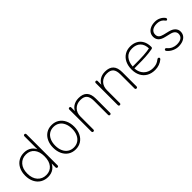

<svg xmlns="http://www.w3.org/2000/svg" viewBox="196 -1728 2789 2789"><g transform="rotate(-45 1590.0 -334.0)"><path d="M44 -242Q44 -317 72.5 -374Q101 -431 151.5 -461.5Q202 -492 268 -492Q337 -492 386 -456Q435 -420 452 -358H441V-654Q441 -664 446.5 -670Q452 -676 462 -676Q472 -676 477.5 -670Q483 -664 483 -654V-16Q483 -6 477.5 0Q472 6 462 6Q452 6 446.5 0Q441 -6 441 -16V-126H452Q435 -64 386 -28Q337 8 268 8Q203 8 152 -22.5Q101 -53 72.5 -110Q44 -167 44 -242ZM442 -242Q442 -341 395.5 -397Q349 -453 269 -453Q188 -453 137.5 -396.5Q87 -340 87 -242Q87 -144 137.5 -87.5Q188 -31 269 -31Q349 -31 395.5 -87Q442 -143 442 -242Z M618 -242Q618 -315 645 -372Q672 -429 721 -460.5Q770 -492 835 -492Q900 -492 949 -460.5Q998 -429 1025 -372Q1052 -315 1052 -242Q1052 -169 1025 -112Q998 -55 949 -23.5Q900 8 835 8Q770 8 721 -23.5Q672 -55 645 -112Q618 -169 618 -242ZM1009 -242Q1009 -305 987.5 -353Q966 -401 926.5 -427Q887 -453 835 -453Q783 -453 743.5 -427Q704 -401 682.5 -353Q661 -305 661 -242Q661 -179 682.5 -131Q704 -83 743.5 -57Q783 -31 835 -31Q887 -31 926.5 -57Q966 -83 987.5 -131Q1009 -179 1009 -242Z M1177 -16V-468Q1177 -478 1182.5 -484Q1188 -490 1198 -490Q1208 -490 1213 -484.5Q1218 -479 1218 -468V-366H1207Q1226 -427 1274.5 -459.5Q1323 -492 1389 -492Q1476 -492 1519 -446.5Q1562 -401 1562 -308V-16Q1562 -6 1556.5 0Q1551 6 1541 6Q1531 6 1525.5 0Q1520 -6 1520 -16V-304Q1520 -381 1489 -417Q1458 -453 1389 -453Q1312 -453 1265.5 -405.5Q1219 -358 1219 -278V-16Q1219 -5 1213.5 0.5Q1208 6 1198 6Q1188 6 1182.5 0Q1177 -6 1177 -16Z M1720 -16V-468Q1720 -478 1725.5 -484Q1731 -490 1741 -490Q1751 -490 1756 -484.5Q1761 -479 1761 -468V-366H1750Q1769 -427 1817.5 -459.5Q1866 -492 1932 -492Q2019 -492 2062 -446.5Q2105 -401 2105 -308V-16Q2105 -6 2099.5 0Q2094 6 2084 6Q2074 6 2068.5 0Q2063 -6 2063 -16V-304Q2063 -381 2032 -417Q2001 -453 1932 -453Q1855 -453 1808.5 -405.5Q1762 -358 1762 -278V-16Q1762 -5 1756.5 0.5Q1751 6 1741 6Q1731 6 1725.5 0Q1720 -6 1720 -16Z M2227 -240Q2227 -315 2254.5 -372Q2282 -429 2332.5 -460.5Q2383 -492 2449 -492Q2512 -492 2560.5 -466.5Q2609 -441 2636 -391Q2663 -341 2663 -270Q2663 -262 2661 -257Q2659 -252 2655 -249.5Q2651 -247 2645 -245L2641 -244Q2573 -231 2499.5 -227Q2426 -223 2322 -223Q2288 -223 2253 -222L2254 -259H2315Q2423 -259 2495 -263Q2567 -267 2640 -282L2623 -270Q2623 -359 2576 -405.5Q2529 -452 2448 -452Q2365 -452 2320.5 -398.5Q2276 -345 2270 -261L2269 -246Q2265 -184 2289 -135.5Q2313 -87 2359 -60Q2405 -33 2464 -33Q2505 -33 2535.5 -43.5Q2566 -54 2599 -80Q2611 -89 2622.5 -85Q2634 -81 2636 -69.5Q2638 -58 2626 -48Q2594 -21 2553 -6.5Q2512 8 2466 8Q2394 8 2340 -22Q2286 -52 2256.5 -108Q2227 -164 2227 -240Z M2775 -75Q2766 -86 2770.5 -97Q2775 -108 2786.5 -109.5Q2798 -111 2807 -100Q2836 -64 2874 -47.5Q2912 -31 2950 -31Q3014 -31 3046 -55.5Q3078 -80 3078 -124Q3078 -154 3057 -176Q3036 -198 2989 -209L2906 -229Q2843 -244 2813.5 -275Q2784 -306 2784 -355Q2784 -396 2805.5 -427Q2827 -458 2866.5 -475Q2906 -492 2958 -492Q3002 -492 3042 -473Q3082 -454 3108 -419Q3116 -409 3112 -397.5Q3108 -386 3097.5 -383.5Q3087 -381 3078 -394Q3071 -404 3056 -419Q3035 -437 3010.5 -445Q2986 -453 2957 -453Q2896 -453 2862 -427Q2828 -401 2828 -356Q2828 -321 2849 -300.5Q2870 -280 2916 -269L2999 -249Q3059 -235 3090.5 -202.5Q3122 -170 3122 -126Q3122 -85 3101 -55Q3080 -25 3040.5 -8.5Q3001 8 2947 8Q2902 8 2854.5 -13.5Q2807 -35 2775 -75Z"/></g></svg>

Font: SN Pro Thin
Style: Regular
Weight: 200
Designer: Tobias Whetton
Foundry: Supernotes
Version: Version 1.003;Glyphs 3.3 (3324)